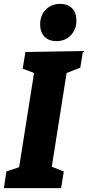

<svg xmlns="http://www.w3.org/2000/svg" viewBox="-26 -970 448 990"><path d="M388 -621 301 -587 320 -610 238 -91 229 -115 303 -86 289 0H-6L7 -86L91 -114L70 -91L152 -609L170 -586L91 -616L105 -702L402 -707ZM265 -758Q225 -758 203 -781.5Q181 -805 181 -844Q181 -891 210 -920.5Q239 -950 284 -950Q323 -950 345.5 -927.5Q368 -905 368 -864Q368 -819 339.5 -788.5Q311 -758 265 -758Z"/></svg>

Font: Bitter Thin ExtraBold
Style: Italic
Weight: 800
Italic angle: -9°
Version: Version 2.002